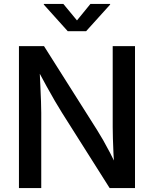

<svg xmlns="http://www.w3.org/2000/svg" viewBox="-20 -964 789 984"><path d="M77.1 0V-727.5H205.6L478 -296.9Q491.2 -276.4 508.1 -246.8Q524.9 -217.3 543.7 -181.4Q562.5 -145.5 580.6 -104L566.9 -99.1Q563.5 -137.7 561.5 -178.2Q559.6 -218.8 558.6 -254.4Q557.6 -290 557.6 -313.5V-727.5H671.9V0H542L298.3 -385.3Q279.8 -415 261 -447Q242.2 -479 219.2 -521Q196.3 -563 164.6 -621.6L182.1 -625.5Q184.6 -571.8 186.8 -525.1Q189 -478.5 190.2 -442.9Q191.4 -407.2 191.4 -386.2V0ZM304.7 -943.8 374.5 -859.4 443.4 -943.8H544.4V-940.4L421.4 -804.2H327.1L204.6 -940.4V-943.8Z"/></svg>

Font: V-Inter
Style: Medium-500
Weight: 500
Designer: Rasmus Andersson
Foundry: rsms
Version: Version 4.000;git-4146feb